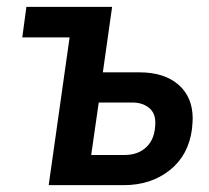

<svg xmlns="http://www.w3.org/2000/svg" viewBox="-20 -540 610 560"><path d="M341 0Q420 0 475 -43.5Q530 -87 540 -164Q542 -186 542 -194Q542 -257 500.5 -293Q459 -329 387 -329H280L307 -520H57L45 -431H183L122 0ZM344 -88H246L268 -241H366Q395 -241 414 -226Q433 -211 433 -183Q433 -137 408.5 -112.5Q384 -88 344 -88Z"/></svg>

Font: Brisa Sans Medium
Style: Italic
Weight: 600
Italic angle: -8°
Designer: Dalton Maag Ltd
Foundry: Dalton Maag Ltd
Version: Version 1.101;July 10, 2019;FontCreator 11.5.0.2425 64-bit